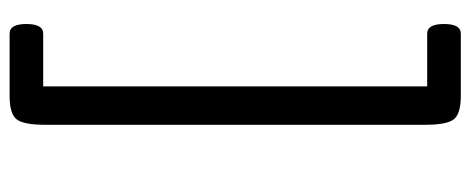

<svg xmlns="http://www.w3.org/2000/svg" viewBox="-310 -570 980 400"><g transform="rotate(-90 180.0 -370.0)"><path d="M200 30H310Q330 30 330 65Q330 100 310 100H180Q143 100 131.5 85.5Q120 71 120 25V-765Q120 -811 131.5 -825.5Q143 -840 180 -840H310Q330 -840 330 -805Q330 -770 310 -770H200Z"/></g></svg>

Font: Offside
Style: Regular
Weight: 400
Designer: Eduardo Rodriguez Tunni
Foundry: Eduardo Rodriguez Tunni
Version: Version 1.002; ttfautohint (v1.8.4.7-5d5b);gftools[0.9.23]